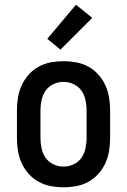

<svg xmlns="http://www.w3.org/2000/svg" viewBox="-20 -788 540 816"><path d="M250 8Q223 8 196 3Q169 -2 145 -15Q121 -28 102.5 -48.5Q84 -69 72.5 -94Q61 -119 56.5 -146Q52 -173 52 -200V-320Q52 -347 56.5 -374Q61 -401 72.5 -426Q84 -451 102.5 -471.5Q121 -492 145 -505Q169 -518 196 -523Q223 -528 250 -528Q277 -528 304 -523Q331 -518 355 -505Q379 -492 397.5 -471.5Q416 -451 427.5 -426Q439 -401 443.5 -374Q448 -347 448 -320V-200Q448 -173 443.5 -146Q439 -119 427.5 -94Q416 -69 397.5 -48.5Q379 -28 355 -15Q331 -2 304 3Q277 8 250 8ZM250 -80Q272 -80 292.5 -89.5Q313 -99 325.5 -116.5Q338 -134 343 -156Q348 -178 348 -200V-320Q348 -342 343 -364Q338 -386 325.5 -403.5Q313 -421 292.5 -430.5Q272 -440 250 -440Q228 -440 207.5 -430.5Q187 -421 174.5 -403.5Q162 -386 157 -364Q152 -342 152 -320V-200Q152 -178 157 -156Q162 -134 174.5 -116.5Q187 -99 207.5 -89.5Q228 -80 250 -80ZM237 -577 181 -623 303 -768 372 -712Z"/></svg>

Font: Iosevka Term Curly Semibold
Style: Regular
Weight: 600
Designer: Belleve Invis
Foundry: Belleve Invis
Version: Version 32.3.0